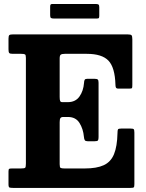

<svg xmlns="http://www.w3.org/2000/svg" viewBox="-20 -918 712 938"><path d="M83.5 -655H42Q28 -655 24.8 -659.5Q21.5 -664 21.5 -677.5V-729Q21.5 -743.5 26 -746.8Q30.5 -750 44 -750H602.5Q618.5 -750 622.5 -745.8Q626.5 -741.5 626.5 -726V-504.5Q626.5 -491.5 625 -488.2Q623.5 -485 610 -485H560Q549 -485 546.5 -490Q544 -495 544 -504.5Q541.5 -588.5 509.8 -621.8Q478 -655 404 -655H297Q283 -655 277.2 -651.2Q271.5 -647.5 271.5 -632.5V-444.5Q271.5 -430 274 -424.5Q276.5 -419 284.5 -419H311.5Q348.5 -419 368 -446.2Q387.5 -473.5 390.5 -513Q391 -524 394 -528.5Q397 -533 406 -533H442Q454 -533 457.8 -529.2Q461.5 -525.5 461.5 -513.5V-248.5Q461.5 -236 458.5 -232Q455.5 -228 443 -228H408Q398 -228 394.5 -232.8Q391 -237.5 390 -249.5Q386.5 -288.5 368.2 -317.5Q350 -346.5 312 -346.5H289Q279 -346.5 275.2 -341Q271.5 -335.5 271.5 -321V-116Q271.5 -100.5 276 -97.8Q280.5 -95 296 -95H394Q452.5 -95 487 -111Q521.5 -127 537 -164.8Q552.5 -202.5 554 -267.5Q554 -282 556.5 -286Q559 -290 572.5 -290H617Q630 -290 633.2 -286.8Q636.5 -283.5 636.5 -270V-18.5Q636.5 -5.5 633.5 -2.8Q630.5 0 617.5 0H44Q31 0 26.2 -2Q21.5 -4 21.5 -18V-80Q21.5 -91.5 25 -93.2Q28.5 -95 39.5 -95H82Q99.5 -95 103 -98.5Q106.5 -102 106.5 -119.5V-635Q106.5 -649.5 102.2 -652.2Q98 -655 83.5 -655ZM225 -843.5V-885Q225 -892 226.8 -895.2Q228.5 -898.5 235 -898.5H448Q457.5 -898.5 461.2 -895.8Q465 -893 465 -883V-842.5Q465 -834.5 463.5 -831Q462 -827.5 454 -827.5H242.5Q233 -827.5 229 -830.2Q225 -833 225 -843.5Z"/></svg>

Font: Besley* Narrow
Style: Bold
Weight: 700
Width: 4
Designer: Owen Earl
Foundry: indestructible type*
Version: Version 3.000; ttfautohint (v1.8.3)